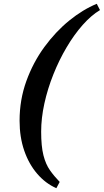

<svg xmlns="http://www.w3.org/2000/svg" viewBox="-20 -820 546 1010"><path d="M294 137 276.5 170Q219.5 145 175.8 94.2Q132 43.5 107.5 -27.5Q83 -98.5 83 -185Q83 -295 118.5 -393.2Q154 -491.5 213.2 -572.5Q272.5 -653.5 344.2 -711.8Q416 -770 489 -800L506 -767Q460 -739.5 415 -688.8Q370 -638 330.5 -571.2Q291 -504.5 260.8 -428.8Q230.5 -353 213.5 -275.8Q196.5 -198.5 196.5 -127.5Q196.5 -50.5 208.5 -3.2Q220.5 44 242.5 75.2Q264.5 106.5 294 137Z"/></svg>

Font: Bodoni* 06pt Medium
Style: Italic
Weight: 500
Italic angle: -13°
Version: Version 2.3